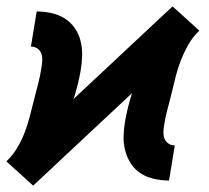

<svg xmlns="http://www.w3.org/2000/svg" viewBox="-35 -566 655 602"><path d="M69 16 27 -22 -15 -60Q5 -79 19 -102.5Q33 -126 42.5 -151Q52 -176 58.5 -201.5Q65 -227 71.5 -252.5Q78 -278 84.5 -303Q91 -328 95 -354Q97 -365 97.5 -376.5Q98 -388 94.5 -398Q91 -408 82 -414Q73 -420 62 -420L80 -530Q104 -530 126.5 -525Q149 -520 167.5 -508.5Q186 -497 199 -478.5Q212 -460 217.5 -438Q223 -416 222.5 -392.5Q222 -369 218 -345Q214 -323 208.5 -300.5Q203 -278 196 -256L506 -546L548 -508L590 -470Q570 -451 556.5 -427.5Q543 -404 533 -379Q523 -354 516.5 -328.5Q510 -303 504 -277.5Q498 -252 491 -227Q484 -202 480 -176Q478 -165 477.5 -153.5Q477 -142 480.5 -132Q484 -122 493 -116Q502 -110 513 -110L495 0Q472 0 449 -5Q426 -10 407.5 -21.5Q389 -33 376.5 -51.5Q364 -70 358 -92Q352 -114 352.5 -137.5Q353 -161 357 -185Q361 -208 366.5 -230Q372 -252 379 -274Z"/></svg>

Font: Iosevka Curly Slab XBdExObl
Style: Regular
Weight: 800
Width: 7
Italic angle: -9°
Monospace: yes
Designer: Belleve Invis
Foundry: Belleve Invis
Version: Version 11.1.0; ttfautohint (v1.8.3)